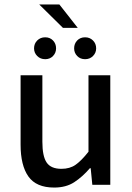

<svg xmlns="http://www.w3.org/2000/svg" viewBox="-20 -824 589 856"><path d="M221.7 12.2Q141.6 12.2 106.7 -37.1Q71.8 -86.4 71.8 -179.2V-488.3H168.9V-191.9Q168.9 -127.4 188 -99.4Q207 -71.3 253.9 -71.3Q291.5 -71.3 317.1 -89.4Q342.8 -107.4 374.5 -147.5V-488.3H471.7V0H391.6L384.3 -74.2H380.9Q347.7 -35.6 311 -11.7Q274.4 12.2 221.7 12.2ZM260.7 -699.7 154.8 -804.2H244.6L326.7 -699.7ZM181.6 -560.1Q160.2 -560.1 146 -574.2Q131.8 -588.4 131.8 -608.4Q131.8 -629.4 146 -643.6Q160.2 -657.7 181.6 -657.7Q202.6 -657.7 216.3 -643.6Q230 -629.4 230 -608.4Q230 -588.4 216.3 -574.2Q202.6 -560.1 181.6 -560.1ZM359.4 -560.1Q337.9 -560.1 324.2 -574.2Q310.5 -588.4 310.5 -608.4Q310.5 -629.4 324.2 -643.6Q337.9 -657.7 359.4 -657.7Q380.4 -657.7 394.5 -643.6Q408.7 -629.4 408.7 -608.4Q408.7 -588.4 394.5 -574.2Q380.4 -560.1 359.4 -560.1Z"/></svg>

Font: Varta Light SemiBold
Style: Regular
Weight: 600
Version: Version 1.004